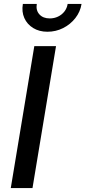

<svg xmlns="http://www.w3.org/2000/svg" viewBox="-20 -964 438 984"><path d="M267.1 -727.5 146.5 0H35.2L155.8 -727.5ZM223.1 -801.3Q181.2 -801.3 150.1 -820.3Q119.1 -839.4 104.7 -871.6Q90.3 -903.8 97.2 -943.8H168.5Q163.1 -911.1 181.9 -890.4Q200.7 -869.6 234.9 -869.6Q257.8 -869.6 277.3 -878.9Q296.9 -888.2 310.1 -905Q323.2 -921.9 326.7 -943.8H397.9Q391.6 -903.8 366.2 -871.3Q340.8 -838.9 303.5 -820.1Q266.1 -801.3 223.1 -801.3Z"/></svg>

Font: Inter Medium
Style: Italic
Weight: 500
Italic angle: -9.3988°
Designer: Rasmus Andersson
Foundry: rsms
Version: Version 4.001;git-66647c0bb